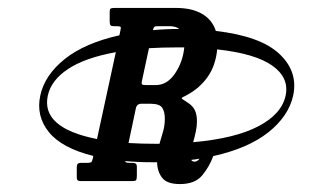

<svg xmlns="http://www.w3.org/2000/svg" viewBox="-20 -616 805 484"><path d="M719 -375Q707.5 -323 656.5 -282.5Q605.5 -242 517.5 -222.5Q508.5 -197 490.2 -174.5Q472 -152 433.5 -152Q401 -152 388.8 -167.8Q376.5 -183.5 376 -207Q370 -207 364 -207Q327.5 -207 295.5 -210Q296 -205.5 305.5 -205.5H314.5Q325 -205.5 325 -196.5V-174Q325 -165.5 323.5 -162.5Q322 -159.5 313.5 -159.5H182.5Q173.5 -159.5 173.5 -168.5V-195Q173.5 -205.5 183.5 -205.5H200Q209 -205.5 210.8 -208Q212.5 -210.5 214.5 -218.5L215 -223Q136 -242.5 103.2 -283Q70.5 -323.5 81.5 -375Q92.5 -426.5 143 -467Q193.5 -507.5 281 -527L283.5 -539Q285.5 -546.5 283.8 -548.2Q282 -550 274 -550H267.5Q260 -550 258.2 -552.8Q256.5 -555.5 256.5 -563V-585.5Q256.5 -593 259 -594.5Q261.5 -596 269.5 -596H423.5Q464 -596 489.8 -580.8Q515.5 -565.5 524 -538Q636.5 -525 684.2 -480.2Q732 -435.5 719 -375ZM377.5 -550Q370.5 -550 368.8 -548Q367 -546 365.5 -540Q397.5 -543 432 -543Q423 -550 407 -550ZM349.5 -401.5H372.5Q401.5 -401.5 421.2 -430.8Q441 -460 444.5 -496.5Q435.5 -496.5 426 -496.5Q389 -496.5 355.5 -494.5L338 -413Q336 -404.5 338.5 -403Q341 -401.5 349.5 -401.5ZM476.5 -309.5Q476.5 -297.5 473.5 -283.8Q470.5 -270 467 -257.5Q573 -267 631.5 -297.8Q690 -328.5 700 -375Q709.5 -420 666.5 -450.5Q623.5 -481 527.5 -491.5Q523.5 -450.5 503.5 -422.2Q483.5 -394 453 -377.5Q446.5 -373.5 442.2 -371.8Q438 -370 438 -368Q438 -367 451.5 -358.5Q466 -349.5 471.2 -338.2Q476.5 -327 476.5 -309.5ZM100.5 -375Q83 -293.5 224.5 -265.5L272 -484.5Q194.5 -470.5 151.8 -442.2Q109 -414 100.5 -375ZM322.5 -343 304 -255.5Q337 -253.5 374.5 -253.5Q374.5 -253.5 375.2 -253.5Q376 -253.5 382 -253.5Q386.5 -269 391 -284.2Q395.5 -299.5 395.5 -317Q395.5 -334.5 388.8 -344.5Q382 -354.5 359 -354.5H336.5Q325 -354.5 322.5 -343ZM470.5 -208.5Q477.5 -208.5 483 -216Q472.5 -214 462 -213Q464.5 -208.5 470.5 -208.5Z"/></svg>

Font: Besley* Condensed Semi
Style: Italic
Weight: 600
Width: 3
Italic angle: -13°
Designer: Owen Earl
Foundry: indestructible type*
Version: Version 3.000; ttfautohint (v1.8.3)